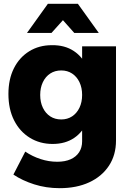

<svg xmlns="http://www.w3.org/2000/svg" viewBox="-20 -782 688 1003"><path d="M586 -48Q586 28 549 84Q512 140 446 170.5Q380 201 292 201Q221 201 158.5 181Q96 161 50 130L112 10Q149 35 192 49Q235 63 279 63Q320 63 349 50Q378 37 393.5 13Q409 -11 409 -44V-540H586ZM251 -546Q318 -547 365.5 -515.5Q413 -484 437.5 -426.5Q462 -369 462 -290Q462 -210 438 -151.5Q414 -93 367.5 -61.5Q321 -30 255 -30Q188 -30 135.5 -62.5Q83 -95 53.5 -153.5Q24 -212 24 -291Q24 -368 52.5 -425Q81 -482 132.5 -514Q184 -546 251 -546ZM300 -414Q267 -414 242.5 -398Q218 -382 204 -353Q190 -324 190 -286Q190 -248 204 -219Q218 -190 242.5 -174Q267 -158 300 -158Q332 -158 356.5 -174Q381 -190 395 -219Q409 -248 409 -286Q409 -324 395 -353Q381 -382 356.5 -398Q332 -414 300 -414ZM230 -762H387L496 -610H368L263 -728H355L249 -610H121Z"/></svg>

Font: Alexandria
Style: Bold
Weight: 700
Designer: Mohamed Gaber
Foundry: Kief Type Foundry
Version: Version 5.100